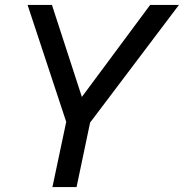

<svg xmlns="http://www.w3.org/2000/svg" viewBox="-20 -760 747 780"><path d="M291 0H193L249 -265L92 -740H191L327 -322L285 -329L590 -740H707L346 -262Z"/></svg>

Font: Be Vietnam Pro Variable Thin
Style: Italic
Weight: 100
Italic angle: -12°
Designer: Lam Bao, Tony Le, Vietanh Nguyen
Foundry: Yellow Type Foundry
Version: Version 1.002